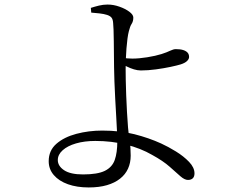

<svg xmlns="http://www.w3.org/2000/svg" viewBox="-20 -791 1040 848"><path d="M383 -735.3 381.2 -756.2Q398.2 -761.7 417 -766.3Q435.7 -770.9 455.4 -770.9Q481 -770.9 507.3 -761.6Q533.7 -752.4 551.2 -739.2Q568.8 -726.1 568.8 -713.6Q568.8 -697 561.7 -686.1Q554.5 -675.3 549.1 -653.2Q545.7 -640.5 543 -620.4Q540.4 -600.2 538.5 -576.7Q536.6 -553.1 535.8 -529.8Q534.9 -506.4 534.9 -486.4Q534.9 -469.2 535.4 -438.3Q535.9 -407.5 537.4 -369.9Q538.9 -332.2 540.9 -295.5Q542.9 -258.7 545.4 -228.8Q548.8 -192.1 553 -165.8Q557.2 -139.5 557.2 -103.4Q557.2 -72 545.5 -46.3Q533.9 -20.5 510.3 -1.9Q486.7 16.8 452.3 26.8Q417.9 36.9 371.7 36.9Q320 36.9 280.2 22.8Q240.4 8.6 217.8 -17.6Q195.1 -43.7 195.1 -79.1Q195.1 -126.3 229.1 -155.9Q263 -185.5 317.4 -199.9Q371.8 -214.3 431.5 -214.3Q510.4 -214.3 573.9 -198.2Q637.5 -182 691.7 -157.3Q723 -143 757.1 -122Q791.3 -100.9 815.1 -76Q839 -51 839 -25.3Q839 -10.8 831.5 -3.6Q824 3.7 810.1 3.7Q795.3 3.7 776.8 -12.5Q758.3 -28.8 729.3 -54.6Q700.4 -80.3 652.2 -106.7Q601.4 -136.1 537.3 -152.3Q473.2 -168.5 401 -168.5Q353.2 -168.5 315.7 -157.6Q278.2 -146.7 256.8 -127.4Q235.3 -108.2 235.3 -84Q235.3 -57.8 263.1 -39.2Q290.9 -20.6 346.9 -20.6Q410.7 -20.6 443.1 -36.5Q475.5 -52.5 486.8 -84.6Q498.1 -116.7 498.1 -166.5Q498.1 -179.8 496.8 -209.1Q495.5 -238.3 493.3 -276Q491.1 -313.8 488.9 -354.1Q486.8 -394.5 485.4 -431Q484 -467.5 483.8 -493Q483.5 -517.5 483.2 -548.1Q482.9 -578.7 482.6 -607.9Q482.3 -637.2 481.5 -659.5Q480.7 -681.8 479.7 -688.9Q478.7 -705.3 472.7 -712.9Q466.7 -720.5 453.1 -725.1Q438.2 -729.8 419.5 -731.8Q400.7 -733.9 383 -735.3ZM515 -536.2Q528.6 -534.2 542.5 -533.2Q556.4 -532.2 564.6 -532.2Q593.5 -532.2 630.4 -538.1Q667.3 -544 693.5 -552.3Q717.6 -560.1 731.8 -567.1Q746 -574 756.9 -574Q776.7 -574 789.6 -569.8Q802.4 -565.6 808.8 -558.2Q815.1 -550.8 815.1 -539.4Q815.1 -530.3 806.2 -521.6Q797.4 -512.9 778.3 -506.7Q762.8 -501.9 733.2 -495.6Q703.7 -489.3 668.7 -484.6Q633.6 -479.8 602.2 -479.8Q587.5 -479.8 571.2 -484.8Q554.9 -489.8 540.3 -497.1Q525.7 -504.4 515.4 -510.4Z"/></svg>

Font: Noto Serif KR
Style: Regular
Weight: 200
Designer: Ryoko NISHIZUKA 西塚涼子 (kana & ideographs); Frank Grießhammer (Latin, Greek & Cyrillic); Wenlong ZHANG 张文龙 (bopomofo); San
Foundry: Adobe
Version: Version 2.001;hotconv 1.1.0;makeotfexe 2.6.0